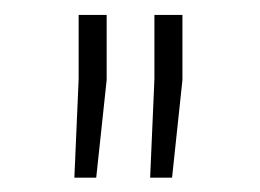

<svg xmlns="http://www.w3.org/2000/svg" viewBox="-20 -782 353 261"><path d="M81.1 -540.5 86.9 -674.3V-761.7H125V-673.3L110.8 -540.5ZM184.1 -540.5 189.9 -674.3V-761.7H228V-673.3L213.9 -540.5Z"/></svg>

Font: Roboto Slab ExtraLight
Style: Regular
Weight: 250
Designer: Google
Version: Version 2.000; ttfautohint (v1.8.1.43-b0c9)